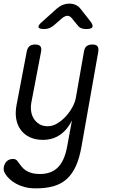

<svg xmlns="http://www.w3.org/2000/svg" viewBox="-24 -805 644 1057"><path d="M346 0 372 -142Q348 -92 307.5 -63.5Q267 -35 212 -35Q172 -35 141.5 -49Q111 -63 91.5 -88.5Q72 -114 65.5 -149Q59 -184 67 -226L123 -520Q127 -541 138 -550.5Q149 -560 170 -560Q190 -560 198 -550.5Q206 -541 202 -520L150 -248Q144 -221 147 -196Q150 -171 161.5 -152.5Q173 -134 192 -122Q211 -110 239 -110Q266 -110 292 -126Q318 -142 339 -165Q360 -188 375 -216Q390 -244 394 -269L438 -520Q441 -541 452.5 -550.5Q464 -560 485 -560Q505 -560 512.5 -550.5Q520 -541 517 -520L425 0Q414 64 394 108.5Q374 153 343.5 180.5Q313 208 271 220Q229 232 173 232Q139 232 112.5 225Q86 218 65 206.5Q44 195 29 181Q14 167 5 152Q-1 143 -3 133.5Q-5 124 -3 115Q-2 106 2.5 97.5Q7 89 13 83Q19 77 28 73.5Q37 70 47 70Q56 70 63 73.5Q70 77 75 86Q84 98 93.5 110.5Q103 123 117 132.5Q131 142 150.5 147.5Q170 153 196 153Q223 153 247 145.5Q271 138 290.5 120.5Q310 103 324 73.5Q338 44 346 0ZM219 -645Q191 -645 188 -655.5Q185 -666 209 -686L288 -757Q304 -771 321.5 -778Q339 -785 358 -785Q377 -785 392.5 -778Q408 -771 419 -757L474 -687Q490 -666 484.5 -655.5Q479 -645 449 -645Q434 -645 422.5 -650Q411 -655 403 -666L371 -705Q361 -718 347.5 -718Q334 -718 318 -705L272 -665Q260 -655 247 -650Q234 -645 219 -645Z"/></svg>

Font: Maple Mono Light
Style: Italic
Weight: 300
Italic angle: -10°
Monospace: yes
Designer: subframe7536
Version: Version 7.000